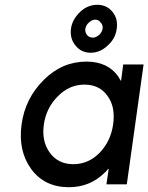

<svg xmlns="http://www.w3.org/2000/svg" viewBox="-20 -769 619 801"><path d="M386 -749Q346 -749 315 -720Q299 -705 289 -687.5Q279 -670 276 -649Q271 -608 295 -579Q319 -549 358 -549Q398 -549 429 -579Q462 -608 467 -649Q473 -691 449 -720Q425 -749 386 -749ZM377 -687Q392 -687 400 -675Q405 -670 407 -663.5Q409 -657 408 -649Q405 -634 393 -623Q380 -612 367 -612Q352 -612 343 -623Q334 -635 336 -649Q339 -665 351 -675Q364 -687 377 -687ZM494 -500 485 -431Q482 -435 479 -440Q476 -445 474 -449Q430 -512 341 -512Q239 -512 163 -436Q85 -359 70 -250Q55 -140 110 -64Q166 12 267 12Q356 12 417 -49Q422 -53 426 -58Q430 -63 434 -68L424 0H509L579 -500ZM332 -416Q396 -416 429 -368Q446 -345 451.5 -315Q457 -285 452 -250Q447 -215 433 -185.5Q419 -156 396 -132Q349 -84 286 -84Q222 -84 187 -133Q153 -181 163 -250Q173 -319 221 -367Q269 -416 332 -416Z"/></svg>

Font: Unageo
Style: Medium-Italic
Weight: 500
Designer: Richard Sepsi
Foundry: Richard Sepsi
Version: Version 2.000